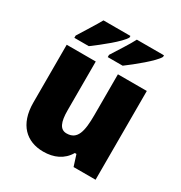

<svg xmlns="http://www.w3.org/2000/svg" viewBox="-180 -896 978 1036"><g transform="rotate(30 309.0 -378.0)"><path d="M542 -756V-766H373C354 -728 315 -670 284 -620V-606H377C427 -643 523 -720 542 -756ZM333 -756V-766H165C145 -729 107 -671 76 -620V-606H166C219 -645 313 -719 333 -756ZM558 -553H378V-300C378 -197 364 -138 297 -138C256 -138 240 -176 240 -249V-553H59V-193C59 -56 133 10 237 10C302 10 357 -14 389 -69H399L421 0H558Z"/></g></svg>

Font: Noto Sans Devanagari UI SemiCondensed Black
Style: Regular
Weight: 900
Width: 4
Designer: Jelle Bosma - Monotype Design Team
Foundry: Monotype Imaging Inc.
Version: Version 2.004